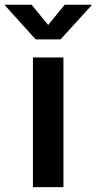

<svg xmlns="http://www.w3.org/2000/svg" viewBox="-73 -773 398 793"><path d="M63 0V-535.6H189V0ZM57.6 -753.4 126 -669.9 194.3 -753.4H305.2V-751L177.2 -610.4H74.2L-52.7 -751V-753.4Z"/></svg>

Font: Inter 20pt SemiBold
Style: Regular
Weight: 600
Version: Version 4.001;git-66647c0bb